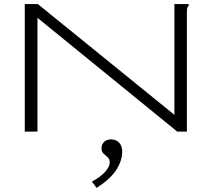

<svg xmlns="http://www.w3.org/2000/svg" viewBox="-20 -643 1040 938"><path d="M101 -623H165L832 -82V-623H902V-616Q896 -610 894.5 -603Q893 -596 893 -579V0H846L163 -556V0H101ZM452 275 429 244Q471 222 493.5 196.5Q516 171 516 151Q516 134 506 125Q496 116 486 107.5Q476 99 476 81Q476 63 488.5 50.5Q501 38 523 38Q548 38 562.5 54.5Q577 71 577 97Q577 142 548 187Q519 232 452 275Z"/></svg>

Font: Inconsolata UltraExpanded Light
Style: Regular
Weight: 300
Width: 9
Monospace: yes
Designer: Raph Levien, Cyreal, Brenton Simpson
Foundry: Raph Levien, Cyreal, Google
Version: Version 3.001; ttfautohint (v1.8.2.53-6de2)